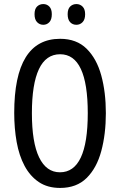

<svg xmlns="http://www.w3.org/2000/svg" viewBox="-20 -915 590 945"><path d="M501 -358Q501 -255 478.5 -171.5Q456 -88 406.5 -39Q357 10 276 10Q214 10 171 -19Q128 -48 101 -98.5Q74 -149 62 -216Q50 -283 50 -359Q50 -724 276 -724Q357 -724 406.5 -675Q456 -626 478.5 -543.5Q501 -461 501 -358ZM137 -358Q137 -214 172.5 -140.5Q208 -67 275 -67Q412 -67 412 -358Q412 -648 276 -648Q206 -648 171.5 -574.5Q137 -501 137 -358ZM150 -845Q150 -871 162.5 -883Q175 -895 193 -895Q211 -895 223 -882.5Q235 -870 235 -845Q235 -819 223 -806Q211 -793 193 -793Q175 -793 162.5 -806Q150 -819 150 -845ZM313 -845Q313 -871 325.5 -883Q338 -895 356 -895Q374 -895 386.5 -882.5Q399 -870 399 -845Q399 -819 386.5 -806Q374 -793 356 -793Q337 -793 325 -806Q313 -819 313 -845Z"/></svg>

Font: Noto Sans Hebrew ExtraCondensed
Style: Regular
Weight: 400
Width: 2
Designer: Monotype Design Team
Foundry: Monotype Imaging Inc.
Version: Version 2.004; ttfautohint (v1.8.4.7-5d5b)